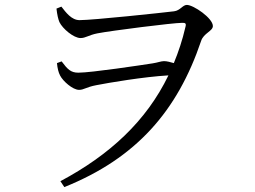

<svg xmlns="http://www.w3.org/2000/svg" viewBox="-20 -719 1040 782"><path d="M304 -637C271 -637 248 -669 230 -692L210 -684C213 -658 217 -641 222 -629C235 -602 280 -564 308 -564C329 -564 341 -576 376 -583C432 -594 685 -626 722 -626C734 -626 740 -625 735 -608C723 -556 707 -508 688 -462C674 -466 660 -470 648 -470C636 -470 622 -464 602 -461C557 -454 352 -423 299 -423C268 -423 255 -437 231 -469L212 -462C214 -441 218 -424 225 -411C236 -389 276 -353 302 -353C322 -353 330 -364 372 -372C423 -382 564 -406 666 -412C576 -226 427 -88 226 19L242 43C536 -75 703 -268 799 -552C809 -584 847 -592 847 -613C847 -645 768 -699 741 -699C724 -699 714 -676 689 -673C640 -667 359 -637 304 -637Z"/></svg>

Font: Noto Serif CJK KR
Style: Regular
Weight: 400
Designer: Ryoko NISHIZUKA 西塚涼子 (kana & ideographs); Frank Grießhammer (Latin, Greek & Cyrillic); Wenlong ZHANG 张文龙 (bopomofo); San
Foundry: Adobe
Version: Version 2.001;hotconv 1.1.0;makeotfexe 2.6.0